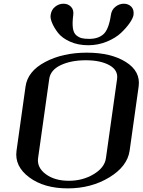

<svg xmlns="http://www.w3.org/2000/svg" viewBox="-20 -1041 790 1061"><path d="M565.4 -167 627 -604.5Q633.8 -653.3 584.5 -680.7Q535.2 -708 454.1 -708Q373 -708 315.9 -681.2Q258.8 -654.3 252 -604.5L190.4 -167Q183.6 -115.2 232.9 -78.6Q282.2 -42 360.4 -42Q437.5 -42 498 -78.6Q558.6 -115.2 565.4 -167ZM696.3 -208Q683.6 -121.1 583.5 -60.5Q483.4 0 354.5 0Q223.6 0 141.6 -61Q59.6 -122.1 71.3 -208L121.1 -562.5Q132.8 -647.5 230 -698.7Q327.1 -750 460 -750Q593.8 -750 675.8 -698.2Q757.8 -646.5 746.1 -562.5ZM384.8 -958Q378.9 -914.1 382.8 -886.2Q386.7 -858.4 401.4 -846.2Q416 -834 431.6 -830.1Q447.3 -826.2 473.6 -826.2Q523.4 -826.2 552.2 -852.5Q581.1 -878.9 592.8 -958Q596.7 -987.3 618.2 -1003.9Q639.6 -1020.5 664.1 -1020.5Q689.5 -1020.5 705.6 -1003.9Q721.7 -987.3 717.8 -958Q714.8 -940.4 696.8 -914.1Q678.7 -887.7 648.9 -859.4Q619.1 -831.1 570.3 -811Q521.5 -791 467.8 -791Q411.1 -791 366.7 -811Q322.3 -831.1 300.3 -859.9Q278.3 -888.7 267.6 -915Q256.8 -941.4 259.8 -958Q263.7 -987.3 284.7 -1003.9Q305.7 -1020.5 331.1 -1020.5Q355.5 -1020.5 372.1 -1003.9Q388.7 -987.3 384.8 -958Z"/></svg>

Font: okolaks
Style: BoldItalic
Weight: 600
Width: 8
Italic angle: -8°
Version: Version 000.6.0